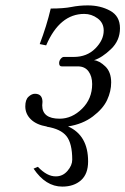

<svg xmlns="http://www.w3.org/2000/svg" viewBox="-20 -462 467 715"><path d="M105 166 121.1 159.2Q155.3 195.3 188 194.8Q213.9 194.8 231.4 174.3Q249 153.8 249 132.8Q249 71.8 227.5 44.9Q206.1 18.1 153.8 9.8L154.8 9.3Q116.2 2.9 95.2 -17.3Q74.2 -37.6 74.2 -65.9Q74.2 -90.8 86.2 -101.8Q98.1 -112.8 109.9 -112.8Q137.7 -112.8 138.2 -83Q138.2 -80.1 137.7 -75.9Q137.2 -71.8 137.2 -69.8Q137.2 -20 202.1 -20Q248 -20 285.6 -57.1Q323.2 -94.2 323.2 -148.9Q323.2 -177.7 309.6 -196.3Q295.9 -214.8 270 -214.8H210Q200.2 -214.8 200.2 -227.1Q200.2 -235.8 206.1 -242.9Q211.9 -250 217.8 -250H254.9Q303.7 -250 335 -281.5Q366.2 -313 366.2 -348.1Q366.2 -377 343.5 -393.6Q320.8 -410.2 293.9 -410.2Q202.1 -410.2 151.9 -293L127.9 -297.9Q153.8 -365.7 168.9 -430.2Q216.8 -430.2 245.8 -436Q274.9 -441.9 307.1 -441.9Q354 -441.9 390.4 -421.9Q426.8 -401.9 426.8 -356.9Q426.8 -311 393.3 -279.1Q359.9 -247.1 330.1 -237.8Q350.1 -235.8 372.1 -214.8Q394 -193.8 394 -154.8Q394 -122.1 378.9 -89.6Q363.8 -57.1 325.7 -28.3Q287.6 0.5 233.4 8.8Q308.1 42 308.1 139.2Q308.1 186 281.5 209.5Q254.9 232.9 211.9 232.9Q149.9 232.9 105 166Z"/></svg>

Font: Linux Libertine
Style: Italic
Weight: 400
Italic angle: -12°
Designer: Philipp H. Poll
Foundry: Philipp H. Poll
Version: Version 5.1.6 ; ttfautohint (v0.9)